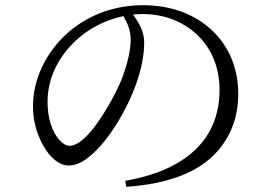

<svg xmlns="http://www.w3.org/2000/svg" viewBox="-20 -715 1040 739"><path d="M483 -561C483 -597 472 -624 455 -653C378 -637 305 -597 251 -538C197 -479 163 -406 163 -323C163 -259 181 -207 208 -177C221 -162 235 -154 248 -154C281 -154 320 -192 357 -245C394 -298 427 -359 447 -407C466 -455 483 -516 483 -561ZM466 4 462 -19C707 -62 825 -188 825 -369C825 -488 767 -577 678 -625C633 -649 583 -661 528 -661C516 -661 504 -660 492 -659C515 -627 535 -592 535 -553C535 -504 525 -451 504 -392C487 -344 459 -285 424 -230C388 -174 347 -126 306 -99C285 -85 265 -78 244 -78C200 -78 155 -124 128 -194C114 -229 107 -266 107 -307C107 -408 155 -512 240 -588C323 -661 425 -695 532 -695C635 -695 726 -662 792 -602C858 -542 897 -457 897 -353C897 -270 871 -187 805 -120C739 -53 630 -7 466 4Z"/></svg>

Font: CJK Symbols
Style: Regular
Weight: 400
Designer: Ryoko NISHIZUKA 西塚涼子 (kana & ideographs); Frank Grießhammer (serif-style Latin); Paul D. Hunt (sans serif–style Latin); 
Foundry: Unicode
Version: Version 2.000;hotconv 1.1.0;makeotfexe 2.6.0